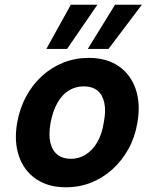

<svg xmlns="http://www.w3.org/2000/svg" viewBox="-20 -784 657 816"><path d="M260 12Q185 12 133.5 -23Q82 -58 60.5 -120.5Q39 -183 53 -263Q64 -324 91 -374Q118 -424 158.5 -461Q199 -498 249.5 -518Q300 -538 357 -538Q433 -538 484 -503Q535 -468 556.5 -406Q578 -344 564 -263Q554 -202 526.5 -152Q499 -102 458.5 -65Q418 -28 367.5 -8Q317 12 260 12ZM281 -109Q315 -109 343.5 -126.5Q372 -144 392.5 -178Q413 -212 421 -263Q431 -314 423 -348.5Q415 -383 393 -400Q371 -417 336 -417Q302 -417 273.5 -400Q245 -383 225 -348.5Q205 -314 195 -263Q186 -212 194 -178Q202 -144 224.5 -126.5Q247 -109 281 -109ZM353 -576 469 -764H583L441 -576ZM177 -576 281 -764H394L265 -576Z"/></svg>

Font: DM Sans 9pt ExtraBold
Style: Italic
Weight: 800
Italic angle: -10°
Version: Version 4.004;gftools[0.9.30]